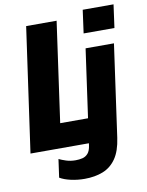

<svg xmlns="http://www.w3.org/2000/svg" viewBox="-97 -789 798 1043"><g transform="rotate(-10 301.5 -267.0)"><path d="M18 0 115 -686H283L205.5 -134.5H387L385.5 0ZM284.5 186.5Q245 186.5 208.5 178.2Q172 170 148.5 156L162.5 55.5Q176.5 62.5 200.8 70.5Q225 78.5 253 78.5Q273.5 78.5 291.2 74.2Q309 70 321.8 55.5Q334.5 41 338.5 12L412 -511H568.5L497 -2Q487 69 458.5 110.2Q430 151.5 385.8 169Q341.5 186.5 284.5 186.5ZM415.5 -592.5 433 -720H603L585.5 -592.5Z"/></g></svg>

Font: Chivo Mono Medium
Style: Italic
Weight: 500
Italic angle: -8.05°
Monospace: yes
Designer: Hector Gatti
Foundry: Omnibus-Type
Version: Version 1.008